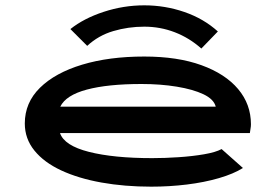

<svg xmlns="http://www.w3.org/2000/svg" viewBox="-20 -690 1040 720"><path d="M547 10Q447 10 360.5 -5.5Q274 -21 209.5 -51Q145 -81 109 -125.5Q73 -170 73 -227Q73 -305 130 -361Q187 -417 288 -447.5Q389 -478 521 -478Q646 -478 735.5 -445.5Q825 -413 873 -356Q921 -299 921 -224Q921 -216 919.5 -208Q918 -200 917 -191H205Q221 -144 313.5 -120.5Q406 -97 551 -97Q598 -97 650 -100.5Q702 -104 745.5 -111.5Q789 -119 811 -131L891 -60Q856 -38 801 -22Q746 -6 680.5 2Q615 10 547 10ZM206 -290H789Q782 -318 743 -336.5Q704 -355 643 -365Q582 -375 511 -375Q384 -375 305.5 -354Q227 -333 206 -290ZM307 -518 244 -581Q294 -621 368.5 -645.5Q443 -670 521 -670Q599 -670 671.5 -645Q744 -620 797 -572L735 -508Q690 -548 635.5 -569Q581 -590 521 -590Q461 -590 405 -573.5Q349 -557 307 -518Z"/></svg>

Font: Inconsolata UltraExpanded ExtraBold
Style: Regular
Weight: 800
Width: 9
Monospace: yes
Designer: Raph Levien, Cyreal, Brenton Simpson
Foundry: Raph Levien, Cyreal, Google
Version: Version 3.001; ttfautohint (v1.8.2.53-6de2)